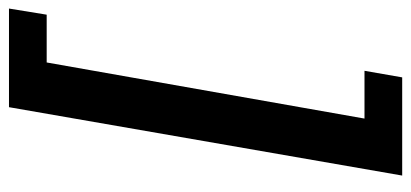

<svg xmlns="http://www.w3.org/2000/svg" viewBox="-270 -506 937 438"><g transform="rotate(-90 199.0 -287.5)"><path d="M17 161 173 -736H398L384 -650H275L147 75H256L241 161Z"/></g></svg>

Font: Archivo SemiCondensed
Style: Bold Italic
Weight: 700
Width: 4
Italic angle: -10°
Designer: Hector Gatti
Foundry: Omnibus-Type
Version: Version 2.001